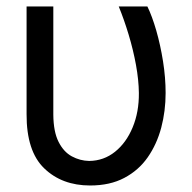

<svg xmlns="http://www.w3.org/2000/svg" viewBox="-20 -566 597 596"><path d="M62.5 -545.9H145.5V-210Q146 -156.7 161.9 -125.5Q177.7 -94.2 203.1 -80.6Q228.5 -66.9 256.8 -66.4Q302.2 -66.9 337.2 -95Q372.1 -123 391.8 -170.7Q411.6 -218.3 411.1 -277.3Q410.6 -317.9 402.1 -364.5Q393.6 -411.1 379.4 -458.3Q365.2 -505.4 348.6 -545.9H437.5Q452.1 -516.1 465.1 -471.2Q478 -426.3 486.1 -375.5Q494.1 -324.7 494.1 -277.3Q494.1 -221.2 480.5 -169.7Q466.8 -118.2 438.5 -77.6Q410.2 -37.1 365.7 -13.7Q321.3 9.8 259.8 9.8Q172.4 9.8 117.2 -43.5Q62 -96.7 62.5 -211.9Z"/></svg>

Font: Inter Display
Style: Regular
Weight: 400
Designer: Rasmus Andersson
Foundry: rsms
Version: Version 4.000;git-37864ae